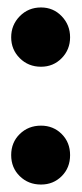

<svg xmlns="http://www.w3.org/2000/svg" viewBox="-20 -495 219 515"><path d="M168 -395Q168 -362 145.5 -339Q123 -316 90 -316Q56 -316 33 -339Q10 -362 10 -395Q10 -428 33 -451.5Q56 -475 90 -475Q123 -475 145.5 -451.5Q168 -428 168 -395ZM168 -79Q168 -45 145.5 -22.5Q123 0 90 0Q56 0 33 -22.5Q10 -45 10 -79Q10 -113 33 -135.5Q56 -158 90 -158Q123 -158 145.5 -135.5Q168 -113 168 -79Z"/></svg>

Font: Palanquin Dark Medium
Style: Regular
Weight: 500
Designer: Pria Ravichandran
Version: Version 1.001